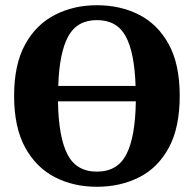

<svg xmlns="http://www.w3.org/2000/svg" viewBox="-20 -696 742 735"><path d="M351 -619Q275 -619 241 -556.5Q207 -494 203 -367H499Q495 -494 461.5 -556.5Q428 -619 351 -619ZM351 -676Q441 -676 512.5 -639.5Q584 -603 626 -526.5Q668 -450 668 -329Q668 -208 626.5 -131Q585 -54 513 -17.5Q441 19 351 19Q261 19 189.5 -18Q118 -55 76 -132Q34 -209 34 -329Q34 -449 76 -525.5Q118 -602 190 -639Q262 -676 351 -676ZM351 -39Q430 -39 464 -105.5Q498 -172 500 -308H202Q204 -172 238 -105.5Q272 -39 351 -39Z"/></svg>

Font: Source Serif 4
Style: Bold
Weight: 700
Designer: Frank Grießhammer
Foundry: Adobe
Version: Version 4.005;hotconv 1.1.0;makeotfexe 2.6.0